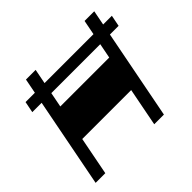

<svg xmlns="http://www.w3.org/2000/svg" viewBox="-168 -938 1146 1146"><g transform="rotate(-45 405.0 -365.0)"><path d="M68 -565.7 82 -636.7H810.5L796.5 -565.7ZM152.3 -241.5 196.7 -471.5H634.8L590.3 -241.5ZM36.8 0 178.8 -730H260.5L118.5 0ZM531.5 0 673.5 -730H755.2L613.2 0Z"/></g></svg>

Font: Savate ExtraLight
Style: Italic
Weight: 200
Italic angle: -11°
Designer: Max Esnée
Foundry: Plomb Type
Version: Version 2.000